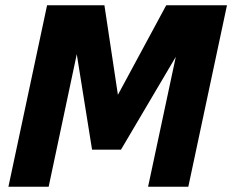

<svg xmlns="http://www.w3.org/2000/svg" viewBox="-20 -710 883 730"><path d="M12 0 159 -690H377L435 -305L407 -310L612 -690H843L696 0H543L658 -539L672 -534L440 -141H330L265 -547H281L165 0Z"/></svg>

Font: Radio Canada
Style: Italic
Weight: 400
Italic angle: -12°
Designer: Charles Daoud, Etienne Aubert Bonn, Alexandre Saumier Demers, Jacques Le Bailly
Foundry: Radio-Canada
Version: Version 2.104;gftools[0.9.28.dev5+ged2979d]